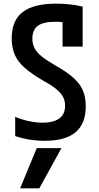

<svg xmlns="http://www.w3.org/2000/svg" viewBox="-20 -760 540 1050"><path d="M195 270H90L181 50H316ZM224 10Q182 10 141.5 3.5Q101 -3 63 -16V-121Q99 -106 138 -97.5Q177 -89 214 -89Q272 -89 304 -112Q336 -135 336 -182Q336 -208 325 -229.5Q314 -251 288 -272.5Q262 -294 216 -319Q151 -357 113.5 -390.5Q76 -424 60 -462.5Q44 -501 44 -550Q44 -648 104 -694Q164 -740 286 -740Q321 -740 357.5 -736.5Q394 -733 432 -724V-505H322V-682L362 -633Q341 -637 321.5 -639Q302 -641 283 -641Q217 -641 187 -619Q157 -597 157 -549Q157 -521 168.5 -497.5Q180 -474 208 -451.5Q236 -429 283 -402Q345 -367 381.5 -334.5Q418 -302 433.5 -265Q449 -228 449 -179Q449 -84 393.5 -37Q338 10 224 10Z"/></svg>

Font: M PLUS Code Latin Medium
Style: Regular
Weight: 500
Designer: Coji Morishita
Foundry: UNDERFOREST DESIGN
Version: Version 1.002; ttfautohint (v1.8.3)